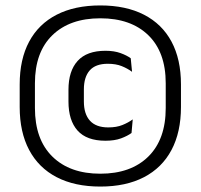

<svg xmlns="http://www.w3.org/2000/svg" viewBox="-20 -671 735 703"><path d="M347.3 12.1Q253.5 12.1 187.4 -22.3Q121.3 -56.7 86.7 -122Q52.1 -187.2 52.1 -279.4V-361.9Q52.1 -453.9 86.7 -518.5Q121.3 -583.1 187.4 -617.1Q253.5 -651.1 347.3 -651.1Q441.2 -651.1 507.3 -617.1Q573.4 -583.1 608 -518.5Q642.6 -453.9 642.6 -361.9V-279.4Q642.6 -187.2 608 -122Q573.4 -56.7 507.3 -22.3Q441.2 12.1 347.3 12.1ZM366.1 -155.7Q297.4 -155.7 264 -192.9Q230.7 -230.2 230.7 -299.4V-342.2Q230.7 -411 264.3 -448Q297.9 -485.1 366.2 -485.1Q398.1 -485.1 421.6 -476.5Q445 -467.9 458.7 -457.6L463.5 -408.1Q447 -420.3 425.7 -428.9Q404.4 -437.5 374.7 -437.5Q329.9 -437.5 308.5 -413.2Q287.1 -388.9 287.1 -343.5V-299.5Q287.1 -253.7 309.3 -229.1Q331.5 -204.5 376.5 -204.5Q406.5 -204.5 428 -213.2Q449.5 -221.8 466 -233.9L461.6 -184.1Q446.9 -173.2 423.2 -164.4Q399.5 -155.7 366.1 -155.7ZM347.3 -35Q459.2 -35 523 -97.7Q586.8 -160.5 586.8 -275.5V-366Q586.8 -480.2 523 -542.1Q459.2 -604 347.3 -604Q235.6 -604 171.8 -542.1Q107.9 -480.2 107.9 -366V-275.5Q107.9 -160.5 171.8 -97.7Q235.6 -35 347.3 -35Z"/></svg>

Font: Anek Kannada Medium
Style: Regular
Weight: 500
Designer: Vaishnavi Murthy, Maithili Shingre (Kannada) & Yesha Goshar (Latin)
Foundry: Ek Type
Version: Version 1.003